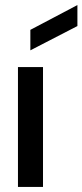

<svg xmlns="http://www.w3.org/2000/svg" viewBox="-20 -739 326 759"><path d="M286 -719V-636L100 -540V-621ZM150 0H51V-474H150Z"/></svg>

Font: Railway
Style: Regular
Weight: 400
Version: 1.000